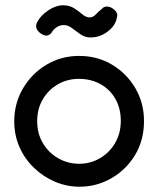

<svg xmlns="http://www.w3.org/2000/svg" viewBox="-20 -692 600 728"><path d="M282 16Q233 16 188.5 -3Q144 -22 109 -55.5Q74 -89 54 -134Q34 -179 34 -232Q34 -300 67 -356.5Q100 -413 156 -446.5Q212 -480 280 -480Q349 -480 404.5 -447Q460 -414 493 -358Q526 -302 526 -233Q526 -160 492 -104Q458 -48 402 -16Q346 16 282 16ZM280 -71Q322 -71 358 -91.5Q394 -112 416 -149Q438 -186 438 -234Q438 -281 417.5 -317Q397 -353 361 -373Q325 -393 279 -393Q235 -393 199 -372Q163 -351 142 -315Q121 -279 121 -233Q121 -185 143 -148.5Q165 -112 201.5 -91.5Q238 -71 280 -71ZM219 -672Q244 -672 261.5 -660.5Q279 -649 292.5 -637.5Q306 -626 320 -626Q333 -626 344 -638Q355 -650 366 -658Q372 -666 382.5 -667Q393 -668 404 -662Q431 -645 423 -625Q418 -595 388.5 -572.5Q359 -550 323 -550Q303 -550 286 -561.5Q269 -573 253.5 -585Q238 -597 222 -597Q207 -597 194.5 -588.5Q182 -580 176 -569Q170 -560 160 -557.5Q150 -555 136 -564Q107 -584 122 -610Q135 -634 163.5 -653Q192 -672 219 -672Z"/></svg>

Font: Fredoka
Style: Regular
Weight: 400
Designer: Ben Nathan
Foundry: Milena B. Brandão, Ben Nathan
Version: Version 2.001